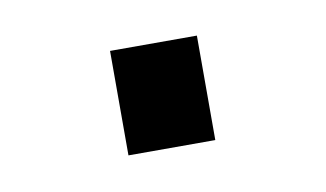

<svg xmlns="http://www.w3.org/2000/svg" viewBox="-31 -171 375 221"><g transform="rotate(-10 156.0 -61.0)"><path d="M105.5 0V-122.1H207V0Z"/></g></svg>

Font: HK Grotesk SemiBold Legacy
Style: Regular
Weight: 600
Designer: Alfredo Marco Pradil
Foundry: Hanken Design Co.
Version: Version 2.022;PS 002.022;hotconv 1.0.88;makeotf.lib2.5.64775